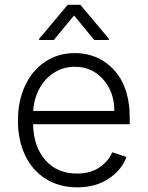

<svg xmlns="http://www.w3.org/2000/svg" viewBox="-20 -776 621 807"><path d="M304 11.4Q228.7 11.4 172.1 -24.3Q115.4 -60 85.4 -123.6Q55.4 -187.1 55.4 -269.5Q55.4 -351.2 85.4 -415.8Q115.4 -480.5 170.1 -516.7Q224.8 -552.9 294.4 -552.9Q330.6 -552.9 364 -542.8Q397.4 -532.7 426.8 -511Q456.3 -489.3 478.2 -458.3Q500 -427.2 512.6 -382.8Q525.2 -338.4 525.2 -285.2V-253.9H119Q121.1 -159.1 170.8 -102.8Q220.5 -46.5 304 -46.5Q359 -46.5 396.8 -71.6Q434.7 -96.6 451.7 -136L511.7 -116.5Q491.8 -61.8 437 -25.2Q382.1 11.4 304 11.4ZM119.3 -309.7H460.6Q460.6 -389.2 413.7 -442.3Q366.8 -495.4 294.4 -495.4Q245.7 -495.4 206.5 -470Q167.3 -444.6 145.1 -402.7Q122.9 -360.8 119.3 -309.7ZM206.3 -608H144.5V-612.9L264.6 -755.7H317.8L437.9 -612.9V-608H376.1L291.2 -710.9Z"/></svg>

Font: Inter Light BETA
Style: Regular
Weight: 300
Designer: Rasmus Andersson
Foundry: rsms
Version: Version 3.011;git-f93a4a705